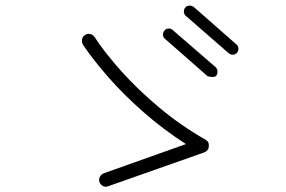

<svg xmlns="http://www.w3.org/2000/svg" viewBox="-20 -791 1040 697"><path d="M373 -115Q363 -111 354 -115.5Q345 -120 341 -130Q338 -140 342.5 -149Q347 -158 357 -162L655 -268Q574 -320 502 -383Q430 -446 373.5 -510.5Q317 -575 281 -629Q276 -638 278 -648.5Q280 -659 289 -664Q297 -670 307.5 -667.5Q318 -665 323 -657Q360 -600 421 -532Q482 -464 560 -399Q638 -334 726 -284Q740 -276 738 -260Q738 -245 722 -238ZM734 -514 579 -650Q572 -656 571.5 -664.5Q571 -673 577 -680Q582 -687 591 -687.5Q600 -688 607 -682L763 -547Q769 -541 769.5 -532Q770 -523 765 -516Q759 -510 746.5 -512Q734 -514 734 -514ZM810 -598 655 -733Q648 -739 647.5 -748Q647 -757 653 -764Q658 -770 667 -770.5Q676 -771 683 -766L838 -630Q845 -624 845.5 -615.5Q846 -607 841 -600Q835 -593 826 -592.5Q817 -592 810 -598Z"/></svg>

Font: Kurewa Gothic CJK TC Regular
Style: Regular
Weight: 400
Designer: Max Yao
Foundry: Max-Everyday
Version: Version 1.071; ttfautohint (v1.8.3)